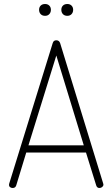

<svg xmlns="http://www.w3.org/2000/svg" viewBox="-20 -938 561 958"><path d="M43 0Q36 0 30.5 -4Q25 -8 25 -16Q25 -20 26 -22L243 -723Q247 -737 261 -737Q275 -737 280 -723L495 -22Q495 -20 495.5 -19.5Q496 -19 496 -17Q496 -10 490 -5Q484 0 476 0Q464 0 460 -13L409 -177H111L61 -13Q57 0 43 0ZM398 -213 261 -661 122 -213ZM205 -918Q218 -918 226 -910Q234 -902 234 -889Q234 -876 226 -867.5Q218 -859 205 -859Q191 -859 183 -867.5Q175 -876 175 -889Q175 -902 183 -910Q191 -918 205 -918ZM316 -918Q329 -918 337 -910Q345 -902 345 -889Q345 -876 337 -867.5Q329 -859 316 -859Q302 -859 294 -867.5Q286 -876 286 -889Q286 -902 294 -910Q302 -918 316 -918Z"/></svg>

Font: AkaAcidDosis
Style: ExtraLight
Weight: 250
Designer: Edgar Tolentino, Pablo Impallari, Igino Marini, Aka-Acid
Foundry: Edgar Tolentino, Pablo Impallari, Igino Marini, Aka-Acid
Version: Version 1.007